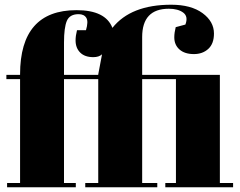

<svg xmlns="http://www.w3.org/2000/svg" viewBox="-20 -793 1017 813"><path d="M695 -756Q582 -756 582 -636V-476H911V-18H967V0H680V-18H725V-458H582V-18H646V0H341V-18H396V-458H251V-18H301V0H10V-18H65V-458H7V-476H65V-478Q65 -750 304 -750Q427 -750 456 -675Q534 -773 705 -773Q789 -773 837.5 -737.5Q886 -702 886 -651Q886 -608 862 -586Q838 -564 801 -564Q762 -564 740 -583.5Q718 -603 718 -635Q718 -654 724 -678L765 -689Q778 -723 756 -739.5Q734 -756 695 -756ZM313 -733Q275 -733 263 -704.5Q251 -676 251 -613V-476H396V-478L412 -563Q399 -551 375 -551Q339 -551 319.5 -570.5Q300 -590 300 -622Q300 -641 306 -665H344Q355 -702 345.5 -717.5Q336 -733 313 -733Z"/></svg>

Font: Abril Fatface
Style: Regular
Weight: 400
Designer: Veronika Burian, Jos Scaglione
Foundry: TypeTogether
Version: Version 1.001